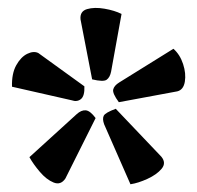

<svg xmlns="http://www.w3.org/2000/svg" viewBox="-20 -714 509 496"><path d="M149 -253Q137 -235 118.5 -242.5Q100 -250 83 -270Q66 -290 56 -308L178 -419Q190 -430 201.5 -429Q213 -428 227 -409ZM165 -455 11 -490Q10 -524 22 -545.5Q34 -567 50.5 -575Q67 -583 79 -577L198 -491Q199 -466 189 -458Q179 -450 165 -455ZM317 -238 249 -393Q244 -407 248 -415Q252 -423 279 -433L397 -309Q410 -293 397.5 -278Q385 -263 361 -252Q337 -241 317 -238ZM218 -509 188 -664Q186 -685 205 -690.5Q224 -696 250 -691.5Q276 -687 294 -678L267 -529Q264 -514 255.5 -508Q247 -502 218 -509ZM287 -450Q270 -473 272.5 -483Q275 -493 288 -501L428 -588Q445 -573 453 -548.5Q461 -524 457.5 -503Q454 -482 438 -478Z"/></svg>

Font: Yanone Kaffeesatz ExtraLight
Style: Bold
Weight: 700
Version: Version 2.003